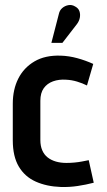

<svg xmlns="http://www.w3.org/2000/svg" viewBox="-20 -734 425 766"><path d="M287 -638Q296 -650 298.5 -663.5Q301 -677 297 -689Q293 -701 280 -708Q267 -716 253 -713.5Q239 -711 228.5 -702Q218 -693 215 -679L185 -563H229ZM327 -393 352 -479Q321 -493 288 -502Q255 -511 222 -512Q160 -514 117.5 -489Q75 -464 53 -420.5Q31 -377 31 -320V-174Q31 -110 55 -69.5Q79 -29 122.5 -9.5Q166 10 223 12Q257 13 290 8Q323 3 354 -5L334 -95Q334 -95 326.5 -93.5Q319 -92 306 -89.5Q293 -87 277 -85.5Q261 -84 245 -84Q222 -84 203 -89.5Q184 -95 170 -106Q156 -117 148.5 -134.5Q141 -152 141 -175V-332Q141 -363 154.5 -382Q168 -401 191.5 -409.5Q215 -418 244 -416Q266 -415 287.5 -408.5Q309 -402 327 -393Z"/></svg>

Font: Advent Pro
Style: Regular
Weight: 400
Designer: VivaRado, Andreas Kalpakidis
Foundry: VivaRado, Andreas Kalpakidis
Version: Version 3.000